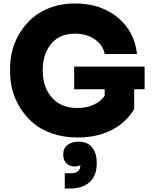

<svg xmlns="http://www.w3.org/2000/svg" viewBox="-20 -772 873 1106"><path d="M426.8 20Q347.2 20 281 -2.9Q214.8 -25.9 170.9 -63.5Q127 -101.1 96.2 -150.6Q65.4 -200.2 51.8 -252Q38.1 -303.7 38.1 -356V-377.9Q38.1 -433.6 52.5 -486.8Q66.9 -540 97.7 -588.1Q128.4 -636.2 171.6 -672.6Q214.8 -709 276.6 -730.5Q338.4 -752 411.1 -752Q560.5 -752 658.2 -671.1Q755.9 -590.3 769 -460.9H583Q573.7 -511.7 526.9 -544.9Q480 -578.1 411.1 -578.1Q323.2 -578.1 274.7 -519.5Q226.1 -460.9 226.1 -366.2Q226.1 -270 278.6 -210Q331.1 -149.9 426.8 -149.9Q478.5 -149.9 519.5 -168.7Q560.5 -187.5 583 -220.2V-257.8H407.2V-388.2H813V-257.8H752.9V-144Q707 -65.4 622.3 -22.7Q537.6 20 426.8 20ZM383.8 314H353V226.1H386.2Q417.5 226.1 430.2 213.9Q442.9 201.7 442.9 179.2Q428.7 187 410.2 187Q380.9 187 362.5 168.9Q344.2 150.9 344.2 119.1Q344.2 81.1 369.4 62.5Q394.5 43.9 433.1 43.9Q482.4 43.9 509.8 76.2Q537.1 108.4 537.1 165V170.9Q537.1 240.7 496.1 277.3Q455.1 314 383.8 314Z"/></svg>

Font: Sora ExtraBold
Style: Regular
Weight: 800
Designer: Jonathan Barnbrook, Julián Moncada
Foundry: Barnbrook Fonts
Version: Version 2.000